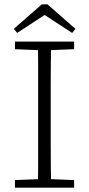

<svg xmlns="http://www.w3.org/2000/svg" viewBox="-20 -866 411 886"><path d="M49 0V-35L174 -40H197L322 -35V0ZM155 0Q156 -51 156 -102Q156 -153 156 -204.5Q156 -256 156 -307V-367Q156 -418 156 -469.5Q156 -521 156 -572Q156 -623 155 -674H216Q215 -623 214.5 -572Q214 -521 214 -470Q214 -419 214 -367V-307Q214 -256 214 -204.5Q214 -153 214.5 -102Q215 -51 216 0ZM49 -639V-674H322V-639L197 -634H174ZM199 -846 328 -733 313 -714 166 -810H206L59 -714L44 -733L173 -846Z"/></svg>

Font: Source Serif 4 Light
Style: Regular
Weight: 300
Designer: Frank Grießhammer
Foundry: Adobe Systems Incorporated
Version: Version 4.004;hotconv 1.0.116;makeotfexe 2.5.65601